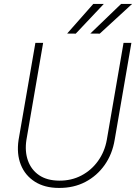

<svg xmlns="http://www.w3.org/2000/svg" viewBox="-20 -924 683 954"><path d="M593.8 -710.9H632.8L549.8 -229.5Q538.1 -158.2 500 -104.2Q461.9 -50.3 404.1 -20Q346.2 10.3 272.9 9.8Q202.1 9.8 153.3 -21.2Q104.5 -52.2 83.3 -106Q62 -159.7 72.3 -229L155.8 -710.9H194.3L111.3 -229Q102.5 -171.9 118.9 -126Q135.3 -80.1 174.3 -53.5Q213.4 -26.9 273.9 -26.4Q335 -25.9 384.5 -52Q434.1 -78.1 467 -124Q500 -169.9 510.7 -229ZM428.7 -757.3 581.5 -904.3H636.2L475.6 -756.8ZM313.5 -757.3 443.4 -904.3H495.6L356.4 -756.8Z"/></svg>

Font: Roboto ExtraLight
Style: Italic
Weight: 250
Designer: Christian Robertson
Foundry: Google
Version: Version 3.009; 2024